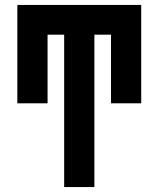

<svg xmlns="http://www.w3.org/2000/svg" viewBox="-20 -540 640 775"><path d="M239 215V-400H172V-123H50V-520H550V-123H428V-400H361V215Z"/></svg>

Font: Iosevka Heavy Extended
Style: Regular
Weight: 900
Width: 7
Monospace: yes
Designer: Belleve Invis
Foundry: Belleve Invis
Version: Version 32.5.0; ttfautohint (v1.8.4)